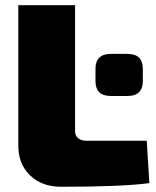

<svg xmlns="http://www.w3.org/2000/svg" viewBox="-20 -710 597 734"><path d="M267 -690V-208Q267 -192 278.5 -182Q290 -172 309 -172H541L551 -10Q448 4 214 4Q140 4 95 -39.5Q50 -83 50 -153V-690ZM467 -343H404Q345 -343 345 -400V-447Q345 -504 404 -504H467Q526 -504 526 -447V-400Q526 -343 467 -343Z"/></svg>

Font: Exo 2.0 Black
Style: Regular
Weight: 900
Designer: Natanael Gama
Version: Version 1.001;PS 001.001;hotconv 1.0.70;makeotf.lib2.5.58329